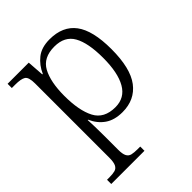

<svg xmlns="http://www.w3.org/2000/svg" viewBox="-219 -670 1034 1034"><g transform="rotate(-45 298.0 -153.0)"><path d="M273.9 208V240.2H21V208H38.6Q64.9 208 81.5 203.6Q97.7 199.2 105.7 183.1Q113.8 167 113.8 132.8V-433.1Q113.8 -481 95.7 -492.4Q77.6 -503.9 34.7 -503.9H7.8V-536.1H168.9L175.8 -439.9H179.7Q199.7 -485.8 237.3 -515.9Q274.9 -545.9 336.9 -545.9Q437 -545.9 486.3 -480Q535.6 -414.1 535.6 -272.9Q535.6 -127 483.6 -58.6Q431.6 9.8 337.9 9.8Q276.9 9.8 237.8 -17.6Q198.7 -44.9 177.7 -92.8H174.8Q175.8 -70.8 176.8 -40.3Q177.7 -9.8 177.7 24.9V136.2Q177.7 168.9 186 184.6Q194.3 200.2 211.2 204.1Q228 208 253.9 208ZM329.6 -36.1Q400.9 -36.1 435.8 -97.2Q470.7 -158.2 470.7 -271Q470.7 -384.8 438.2 -442.4Q405.8 -500 327.6 -500Q242.7 -500 210.2 -439.9Q177.7 -379.9 177.7 -273.9Q177.7 -162.1 210.7 -99.1Q243.7 -36.1 329.6 -36.1Z"/></g></svg>

Font: Koh Santepheap Light
Style: Regular
Weight: 300
Designer: Danh Hong
Version: Version 2.002; ttfautohint (v1.8.3)